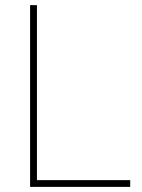

<svg xmlns="http://www.w3.org/2000/svg" viewBox="-20 -731 556 751"><path d="M489.3 -26.4V0H97.7V-710.9H124.5V-26.4Z"/></svg>

Font: Vazirmatn UI FD Thin
Style: Regular
Weight: 100
Designer: Saber Rastikerdar
Foundry: Saber Rastikerdar
Version: Version 33.003